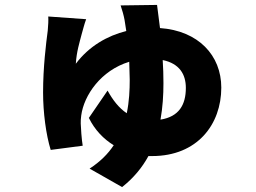

<svg xmlns="http://www.w3.org/2000/svg" viewBox="-20 -661 1040 780"><path d="M618 -641 470 -639C477 -618 482 -601 486 -580L493 -535C417 -516 342 -474 288 -402C291 -451 303 -488 312 -523C316 -536 322 -562 330 -583L176 -594C177 -581 176 -556 174 -537C167 -484 155 -388 155 -285C155 -204 167 -113 186 -52L316 -69C312 -91 308 -146 308 -159C308 -171 308 -178 310 -192C321 -274 390 -375 505 -410L507 -337C507 -296 505 -249 495 -201C463 -222 438 -255 417 -293L341 -182C365 -133 401 -96 442 -71C419 -36 387 -4 344 24L476 99C523 62 558 19 583 -27H598C782 -27 879 -156 879 -305C879 -436 786 -536 630 -547ZM641 -417C709 -403 735 -359 735 -304C735 -235 707 -187 632 -175C641 -225 644 -275 644 -323C644 -355 643 -387 641 -417Z"/></svg>

Font: Noto Sans CJK HK Black
Style: Regular
Weight: 900
Designer: Ryoko NISHIZUKA 西塚涼子 (kana, bopomofo & ideographs); Paul D. Hunt (Latin, Greek & Cyrillic); Sandoll Communications 산돌커뮤니
Foundry: Adobe
Version: Version 2.004;hotconv 1.0.118;makeotfexe 2.5.65603